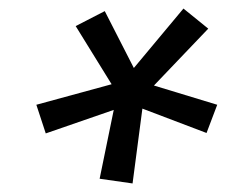

<svg xmlns="http://www.w3.org/2000/svg" viewBox="-20 -774 540 449"><path d="M290 -345 213 -356 246 -517 87 -462 65 -529 241 -577 157 -713 225 -748 293 -615 409 -754 467 -707 340 -574 488 -529 463 -463 313 -520Z"/></svg>

Font: Iosevka Gothic
Style: Italic
Weight: 400
Italic angle: -9°
Monospace: yes
Designer: Belleve Invis
Foundry: Belleve Invis
Version: Version 15.5.1; ttfautohint (v1.8.4)